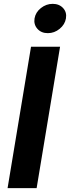

<svg xmlns="http://www.w3.org/2000/svg" viewBox="-20 -968 360 988"><path d="M289.1 -727.5 168.5 0H19L139.6 -727.5ZM226.1 -797.4Q192.4 -797.4 172.6 -819.6Q152.8 -841.8 157.7 -873Q163.1 -904.8 190.4 -926.5Q217.8 -948.2 251 -948.2Q284.7 -948.2 304.7 -926.5Q324.7 -904.8 319.3 -873Q314 -841.8 286.9 -819.6Q259.8 -797.4 226.1 -797.4Z"/></svg>

Font: Inter 17pt
Style: Bold Italic
Weight: 700
Italic angle: -9.3988°
Version: Version 4.001;git-66647c0bb